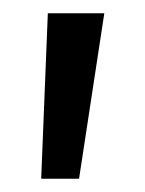

<svg xmlns="http://www.w3.org/2000/svg" viewBox="-20 -149 219 289"><path d="M52 -129H137L99 120H42Z"/></svg>

Font: Lineal
Style: Regular
Weight: 400
Designer: Created by Frank Adebiaye with contributions from Anton Moglia & Ariel Martín Pérez
Created by Frank ADEBIAYE with FontF
Foundry: Velvetyne Type Foundry
Version: Version 2.000